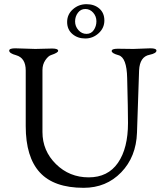

<svg xmlns="http://www.w3.org/2000/svg" viewBox="-20 -884 778 918"><path d="M326 -721.5Q301 -743 301 -779Q301 -815 328.5 -839.5Q356 -864 393.5 -864Q431 -864 455 -843Q479 -822 479 -786Q479 -750 451.5 -725Q424 -700 387.5 -700Q351 -700 326 -721.5ZM425.5 -823.5Q410 -841 388 -841Q366 -841 352.5 -823Q339 -805 339 -781.5Q339 -758 355 -740Q371 -722 393.5 -722Q416 -722 428.5 -740.5Q441 -759 441 -782.5Q441 -806 425.5 -823.5ZM543 -651 618 -650 699 -653Q728 -653 728 -642Q728 -629 695 -622Q648 -613 645 -547Q644 -536 635 -250Q631 -134 559.5 -60Q488 14 380 14Q238 14 170.5 -59.5Q103 -133 103 -281V-547Q103 -607 57 -620Q24 -629 24 -642Q24 -653 53 -653L149 -650L229 -652Q258 -652 258 -641Q258 -632 225 -621Q211 -617 197 -596.5Q183 -576 183 -549V-253Q183 -163 247.5 -99.5Q312 -36 404 -36Q496 -36 544 -105.5Q592 -175 592 -296Q592 -357 588 -511Q586 -609 547 -620Q514 -629 514 -640Q514 -651 543 -651Z"/></svg>

Font: EB Garamond
Style: Regular
Weight: 400
Version: Version 0.012